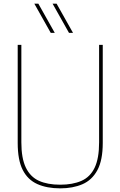

<svg xmlns="http://www.w3.org/2000/svg" viewBox="-20 -1026 660 1052"><path d="M168 -846ZM258 -846 168 -1006H190L280 -846ZM358 -846 268 -1006H290L380 -846ZM310 6Q237 6 184.5 -17.5Q132 -41 104.5 -95Q77 -149 77 -243V-780H97V-246Q97 -159 121.5 -108Q146 -57 193 -35.5Q240 -14 310 -14Q378 -14 426 -35Q474 -56 498.5 -107Q523 -158 523 -246V-780H543V-243Q543 -148 513.5 -93.5Q484 -39 431.5 -16.5Q379 6 310 6Z"/></svg>

Font: Tanohe Sans Thin
Style: Regular
Weight: 100
Designer: Village Type and Design LLC & Cristiano Sobral
Foundry: Cooper Hewitt Smithsonian Design Museum
Version: Version 1.00;September 29, 2021;FontCreator 13.0.0.2655 64-b